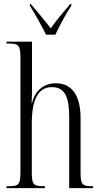

<svg xmlns="http://www.w3.org/2000/svg" viewBox="-20 -976 525 996"><path d="M219 -796H267C288 -841 324 -908 350 -946V-956H345C308 -912 274 -873 243 -829C211 -872 175 -913 139 -956H135V-946C160 -908 196 -841 219 -796ZM14 0H213V-10H208C153 -10 145 -18 145 -83V-337C145 -466 182 -524 249 -524C316 -524 339 -474 339 -367V0H463V-10H456C405 -10 398 -21 398 -83V-362C398 -484 351 -544 270 -544C205 -544 161 -504 146 -441H144C146 -485 146 -491 146 -506V-760H14V-750H29C77 -750 86 -739 86 -677V-84C86 -18 78 -10 21 -10H14Z"/></svg>

Font: Noto Serif Display ExtraCondensed Light
Style: Regular
Weight: 300
Width: 2
Designer: Monotype Design Team
Foundry: Monotype Imaging Inc.
Version: Version 2.009